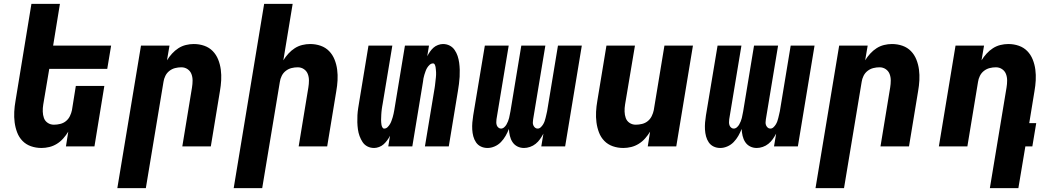

<svg xmlns="http://www.w3.org/2000/svg" viewBox="-20 -755 5440 990"><path d="M194 8Q165 8 139.5 -1Q114 -10 96 -28.5Q78 -47 68.5 -72Q59 -97 55.5 -124Q52 -151 53.5 -179Q55 -207 60 -235L142 -735H289L254 -520H553L533 -400H234L203 -216Q200 -198 200.5 -180Q201 -162 206.5 -146.5Q212 -131 226 -121.5Q240 -112 258 -112Q274 -112 290.5 -116Q307 -120 320 -130.5Q333 -141 340.5 -156.5Q348 -172 351 -187L371 -312H518L467 0H320L332 -76Q321 -58 306.5 -41.5Q292 -25 273.5 -13.5Q255 -2 234.5 3Q214 8 194 8Z M585 215 707 -520H854L841 -444Q852 -462 867 -478.5Q882 -495 900 -506.5Q918 -518 938.5 -523Q959 -528 979 -528Q1008 -528 1033.5 -519Q1059 -510 1077 -491.5Q1095 -473 1105 -448Q1115 -423 1118.5 -396Q1122 -369 1120.5 -341Q1119 -313 1114 -285L1067 0H920L970 -304Q973 -322 973 -340Q973 -358 967 -373.5Q961 -389 947 -398.5Q933 -408 915 -408Q899 -408 883 -404Q867 -400 853.5 -389.5Q840 -379 832.5 -363.5Q825 -348 823 -333L732 215Z M1185 215 1342 -735H1489L1441 -444Q1452 -462 1467 -478.5Q1482 -495 1500 -506.5Q1518 -518 1538.5 -523Q1559 -528 1579 -528Q1608 -528 1633.5 -519Q1659 -510 1677 -491.5Q1695 -473 1705 -448Q1715 -423 1718.5 -396Q1722 -369 1720.5 -341Q1719 -313 1714 -285L1667 0H1520L1570 -304Q1573 -322 1573 -340Q1573 -358 1567 -373.5Q1561 -389 1547 -398.5Q1533 -408 1515 -408Q1499 -408 1483 -404Q1467 -400 1453.5 -389.5Q1440 -379 1432.5 -363.5Q1425 -348 1423 -333L1332 215Z M1909 8Q1890 8 1874.5 0Q1859 -8 1849.5 -22.5Q1840 -37 1834 -53.5Q1828 -70 1825.5 -88Q1823 -106 1822.5 -124.5Q1822 -143 1823 -161Q1824 -179 1827 -198Q1830 -217 1833 -235L1880 -520H2003L1953 -219Q1952 -212 1950.5 -205Q1949 -198 1948.5 -191.5Q1948 -185 1947 -178Q1946 -171 1946 -164.5Q1946 -158 1945.5 -151Q1945 -144 1945 -137.5Q1945 -131 1945.5 -124.5Q1946 -118 1947 -111.5Q1948 -105 1951.5 -98.5Q1955 -92 1961 -92Q1971 -92 1978.5 -99.5Q1986 -107 1991 -115.5Q1996 -124 1999 -133Q2002 -142 2005 -151Q2008 -160 2009.5 -169Q2011 -178 2013 -187L2068 -520H2192L2183 -465Q2189 -477 2197 -488.5Q2205 -500 2215 -509Q2225 -518 2238.5 -523Q2252 -528 2264 -528Q2283 -528 2298.5 -520Q2314 -512 2324 -497.5Q2334 -483 2339.5 -466.5Q2345 -450 2347.5 -432Q2350 -414 2350.5 -395.5Q2351 -377 2350 -359Q2349 -341 2346.5 -322Q2344 -303 2341 -285L2294 0H2171L2221 -301Q2222 -308 2223 -315Q2224 -322 2224.5 -328.5Q2225 -335 2226 -342Q2227 -349 2227.5 -355.5Q2228 -362 2228.5 -369Q2229 -376 2228.5 -382.5Q2228 -389 2227.5 -395.5Q2227 -402 2226 -408.5Q2225 -415 2222 -421.5Q2219 -428 2213 -428Q2203 -428 2195 -420.5Q2187 -413 2182 -404.5Q2177 -396 2174 -387Q2171 -378 2168 -369Q2165 -360 2163.5 -351Q2162 -342 2161 -333L2106 0H1982L1991 -55Q1985 -43 1976.5 -31.5Q1968 -20 1958 -11Q1948 -2 1934.5 3Q1921 8 1909 8Z M2494 8Q2475 8 2459.5 0.5Q2444 -7 2434.5 -21Q2425 -35 2420.5 -52Q2416 -69 2415 -87Q2414 -105 2415.5 -123.5Q2417 -142 2420 -160L2480 -520H2603L2540 -140Q2539 -132 2539 -124Q2539 -116 2541.5 -109Q2544 -102 2550 -97Q2556 -92 2563 -92Q2572 -92 2579.5 -98.5Q2587 -105 2591.5 -113Q2596 -121 2599.5 -129.5Q2603 -138 2605 -146.5Q2607 -155 2608.5 -163.5Q2610 -172 2612 -181L2668 -520H2792L2729 -140Q2728 -132 2727.5 -124Q2727 -116 2730 -109Q2733 -102 2738.5 -97Q2744 -92 2752 -92Q2761 -92 2768 -98.5Q2775 -105 2780 -113Q2785 -121 2788 -129.5Q2791 -138 2793 -146.5Q2795 -155 2797 -163.5Q2799 -172 2801 -181L2857 -520H2980L2894 0H2771L2782 -66Q2774 -51 2764.5 -37.5Q2755 -24 2742 -13.5Q2729 -3 2713 2.5Q2697 8 2682 8Q2663 8 2647.5 0Q2632 -8 2622.5 -22.5Q2613 -37 2609 -54.5Q2605 -72 2604 -90Q2597 -72 2587 -54.5Q2577 -37 2563 -22.5Q2549 -8 2530.5 0Q2512 8 2494 8Z M3194 8Q3165 8 3139.5 -1Q3114 -10 3096 -28.5Q3078 -47 3068.5 -72Q3059 -97 3055.5 -124Q3052 -151 3053.5 -179Q3055 -207 3060 -235L3107 -520H3254L3203 -216Q3200 -198 3200.5 -180Q3201 -162 3206.5 -146.5Q3212 -131 3226 -121.5Q3240 -112 3258 -112Q3274 -112 3290.5 -116Q3307 -120 3320 -130.5Q3333 -141 3340.5 -156.5Q3348 -172 3351 -187L3406 -520H3553L3467 0H3320L3332 -76Q3321 -58 3306.5 -41.5Q3292 -25 3273.5 -13.5Q3255 -2 3234.5 3Q3214 8 3194 8Z M3694 8Q3675 8 3659.5 0.5Q3644 -7 3634.5 -21Q3625 -35 3620.5 -52Q3616 -69 3615 -87Q3614 -105 3615.5 -123.5Q3617 -142 3620 -160L3680 -520H3803L3740 -140Q3739 -132 3739 -124Q3739 -116 3741.5 -109Q3744 -102 3750 -97Q3756 -92 3763 -92Q3772 -92 3779.5 -98.5Q3787 -105 3791.5 -113Q3796 -121 3799.5 -129.5Q3803 -138 3805 -146.5Q3807 -155 3808.5 -163.5Q3810 -172 3812 -181L3868 -520H3992L3929 -140Q3928 -132 3927.5 -124Q3927 -116 3930 -109Q3933 -102 3938.5 -97Q3944 -92 3952 -92Q3961 -92 3968 -98.5Q3975 -105 3980 -113Q3985 -121 3988 -129.5Q3991 -138 3993 -146.5Q3995 -155 3997 -163.5Q3999 -172 4001 -181L4057 -520H4180L4094 0H3971L3982 -66Q3974 -51 3964.5 -37.5Q3955 -24 3942 -13.5Q3929 -3 3913 2.5Q3897 8 3882 8Q3863 8 3847.5 0Q3832 -8 3822.5 -22.5Q3813 -37 3809 -54.5Q3805 -72 3804 -90Q3797 -72 3787 -54.5Q3777 -37 3763 -22.5Q3749 -8 3730.5 0Q3712 8 3694 8Z M4185 215 4307 -520H4454L4441 -444Q4452 -462 4467 -478.5Q4482 -495 4500 -506.5Q4518 -518 4538.5 -523Q4559 -528 4579 -528Q4608 -528 4633.5 -519Q4659 -510 4677 -491.5Q4695 -473 4705 -448Q4715 -423 4718.5 -396Q4722 -369 4720.5 -341Q4719 -313 4714 -285L4667 0H4520L4570 -304Q4573 -322 4573 -340Q4573 -358 4567 -373.5Q4561 -389 4547 -398.5Q4533 -408 4515 -408Q4499 -408 4483 -404Q4467 -400 4453.5 -389.5Q4440 -379 4432.5 -363.5Q4425 -348 4423 -333L4332 215Z M5084 215 5170 -304Q5173 -322 5173 -340Q5173 -358 5167 -373.5Q5161 -389 5147 -398.5Q5133 -408 5115 -408Q5099 -408 5083 -404Q5067 -400 5053.5 -389.5Q5040 -379 5032.5 -363.5Q5025 -348 5023 -333L4968 0H4821L4907 -520H5054L5041 -444Q5052 -462 5067 -478.5Q5082 -495 5100 -506.5Q5118 -518 5138.5 -523Q5159 -528 5179 -528Q5208 -528 5233.5 -519Q5259 -510 5277 -491.5Q5295 -473 5305 -448Q5315 -423 5318.5 -396Q5322 -369 5320.5 -341Q5319 -313 5314 -285L5287 -120H5323L5303 0H5267L5231 215Z"/></svg>

Font: Iosevka Heavy Extended
Style: Italic
Weight: 900
Width: 7
Italic angle: -9°
Monospace: yes
Designer: Belleve Invis
Foundry: Belleve Invis
Version: Version 32.5.0; ttfautohint (v1.8.4)